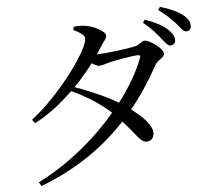

<svg xmlns="http://www.w3.org/2000/svg" viewBox="-59 -889 1118 1022"><g transform="rotate(-5 500.0 -377.5)"><path d="M824 -658C844 -634 856 -615 871 -615C888 -616 898 -627 898 -643C897 -664 887 -681 863 -703C837 -726 797 -747 746 -764L735 -749C779 -714 803 -684 824 -658ZM912 -728C934 -704 944 -683 962 -683C978 -684 988 -694 987 -712C987 -734 975 -753 949 -773C922 -793 887 -809 833 -825L821 -810C869 -775 890 -752 912 -728ZM109 49 122 70C314 -4 461 -106 580 -235C651 -157 667 -116 700 -117C724 -117 740 -134 740 -161C738 -203 691 -251 632 -294C689 -364 738 -439 783 -521C796 -545 832 -554 832 -575C832 -605 761 -653 736 -653C717 -653 708 -633 680 -627C653 -620 525 -603 481 -603H477L505 -647C520 -672 534 -680 534 -699C534 -719 477 -752 429 -759C404 -763 385 -762 367 -760L362 -743C396 -727 422 -710 422 -692C422 -632 256 -403 102 -286L117 -266C191 -305 261 -359 323 -420C401 -383 470 -341 530 -286C420 -156 273 -33 109 49ZM343 -439C380 -477 414 -518 445 -558C459 -548 472 -541 482 -541C498 -541 517 -548 538 -554C571 -562 659 -578 692 -579C703 -580 708 -576 703 -563C676 -492 631 -413 571 -336C506 -375 419 -412 343 -439Z"/></g></svg>

Font: Noto Serif JP Medium
Style: Regular
Weight: 500
Designer: Ryoko NISHIZUKA 西塚涼子 (kana & ideographs); Frank Grießhammer (Latin, Greek & Cyrillic); Wenlong ZHANG 张文龙 (bopomofo); San
Foundry: Adobe
Version: Version 2.001;hotconv 1.1.0;makeotfexe 2.6.0